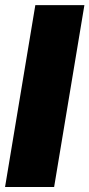

<svg xmlns="http://www.w3.org/2000/svg" viewBox="-28 -748 357 768"><path d="M309.6 -727.5 188.5 0H-7.8L113.3 -727.5Z"/></svg>

Font: Inter Tight Black
Style: Italic
Weight: 900
Italic angle: -9.39999°
Designer: Rasmus Andersson
Foundry: rsms
Version: Version 3.004; ttfautohint (v1.8.4.7-5d5b)